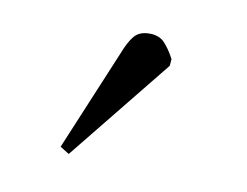

<svg xmlns="http://www.w3.org/2000/svg" viewBox="-40 -813 429 333"><g transform="rotate(10 174.0 -646.0)"><path d="M98 -531 82 -541 156 -718Q164 -739 173 -750Q182 -761 200 -761Q217 -761 226.5 -751Q236 -741 245 -724L244 -712Z"/></g></svg>

Font: Literata ExtraLight
Style: Italic
Weight: 250
Italic angle: -2°
Designer: Latin by Veronika Burian and Jose Scaglione. Greek by Irene Vlachou. Cyrillic by Vera Evstafieva
Foundry: TypeTogether
Version: Version 3.002